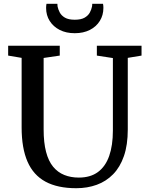

<svg xmlns="http://www.w3.org/2000/svg" viewBox="-20 -984 780 1012"><path d="M382 8Q283.5 8 219.8 -26.5Q156 -61 125 -132Q94 -203 94 -312.5V-679L23 -691V-743H295V-691L210 -678.5V-302Q210 -232 222.8 -183.5Q235.5 -135 260 -105.2Q284.5 -75.5 318.8 -61.8Q353 -48 395.5 -48Q456.5 -48 496.2 -77.2Q536 -106.5 555.5 -162Q575 -217.5 575 -296V-678L490.5 -691V-743H726V-691L653.5 -679V-301.5Q653.5 -220 633.2 -161.5Q613 -103 576.2 -65.5Q539.5 -28 490 -10Q440.5 8 382 8ZM374 -809Q328.5 -809 294.8 -826.2Q261 -843.5 242 -873.5Q223 -903.5 223 -942Q223 -947.5 223.5 -953.2Q224 -959 225 -964H282.5Q282.5 -961.5 282.8 -957.8Q283 -954 283.5 -949.5Q286.5 -934.5 295 -918.2Q303.5 -902 322.2 -891Q341 -880 374 -880Q407.5 -880 426.2 -891Q445 -902 453.5 -918Q462 -934 465 -949.5Q466 -954 466 -957.8Q466 -961.5 466 -964H523Q524 -959 524.5 -953.5Q525 -948 525 -942.5Q525 -904 506.2 -873.8Q487.5 -843.5 453.5 -826.2Q419.5 -809 374 -809Z"/></svg>

Font: Merriweather Medium
Style: Regular
Weight: 500
Version: Version 2.100